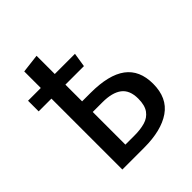

<svg xmlns="http://www.w3.org/2000/svg" viewBox="-183 -776 894 894"><g transform="rotate(-45 264.0 -328.5)"><path d="M323 -467H25V-537H109H334ZM201 -657V-72H263Q300 -72 330 -80.5Q360 -89 377.5 -113Q395 -137 395 -181Q395 -237 362 -262Q329 -287 265 -287H185V-357H256Q376 -357 434.5 -313.5Q493 -270 493 -181Q493 -88 429.5 -44Q366 0 253 0H109V-646Z"/></g></svg>

Font: Fira Sans Variable
Style: Regular
Weight: 400
Designer: Carrois Corporate & Edenspiekermann AG
Foundry: Carrois Corporate GbR & Edenspiekermann AG
Version: Version 4.202